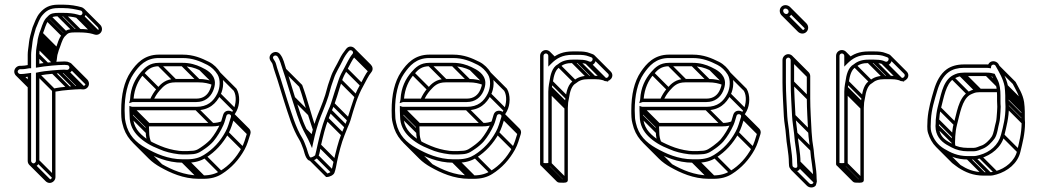

<svg xmlns="http://www.w3.org/2000/svg" viewBox="-20 -717 4556 842"><path d="M68 -377.5H75C85.5 -377.5 93 -379.2 101.5 -380.5V-11C101.5 2.6 113.4 14.5 127 14.5C140.6 14.5 152.5 2.6 152.5 -11V-385.9C171.2 -389.6 192.3 -392 212.6 -393.5L238.6 -395.5C246.6 -396.1 252.4 -396.5 260.7 -396.5L273.7 -395.5H274C287.4 -395.5 299.5 -406.3 299.5 -420.5C299.5 -427.8 296.5 -434.5 291.7 -439.4C289.6 -441.5 275.6 -446.5 275.6 -446.5L263.3 -447.5H263C253.5 -447.5 244 -447.2 234.5 -446.5L208.4 -444.5C189.6 -443 171.2 -440.8 152.5 -437.8L152.5 -477C152.5 -488.4 154.1 -499.2 155.4 -509.9L158.4 -526.9L160.4 -542.9C160.8 -546.3 161.9 -549.9 163.2 -553.8L167.1 -567.5C175.9 -588.6 180.7 -612.2 192.5 -626.9L203.3 -637.7C208.9 -643.3 218.8 -645.5 235 -645.5H259C278.6 -645.5 301 -643.3 315.8 -638.8C321.7 -637.1 332.9 -631.5 344.4 -638.6C366.2 -652.1 355.5 -680.3 338.1 -685.2C315.9 -691.5 288.7 -696.5 259 -696.5H235C195.6 -696.5 173.8 -682.5 154.4 -660C139.3 -642.5 131.4 -617.4 122.9 -597.5L118.8 -583.1C114.8 -569.1 109.8 -551.4 107.5 -533.9L105.5 -516.9C104.3 -506 101.5 -492 101.5 -477V-431.7C92.3 -430 84.7 -428.5 75 -428.5H68C54.4 -428.5 42.5 -416.6 42.5 -403C42.5 -389.4 54.4 -377.5 68 -377.5ZM57.5 -403C57.5 -407.9 63.1 -413.5 68 -413.5H75C87.5 -413.5 96.7 -415.6 107.6 -417.5H116.5V-477C116.5 -490.1 119.1 -503.4 120.4 -515.1L122.4 -532.1C124.3 -548 129.2 -565 133.2 -578.9L137.1 -592.5C146.6 -615.1 153.7 -636.3 165.6 -650C182.5 -669.4 198.7 -681.5 235 -681.5H259C287.1 -681.5 311.6 -675.8 334.2 -670.7C341.6 -668.6 345.2 -656.7 336.6 -651.4C332.3 -648.7 329 -650.5 320.2 -653.2C302.7 -658.5 280 -660.5 259 -660.5H235C218.3 -660.5 203.2 -658.9 192.7 -648.3L181.5 -637.1C166 -618.3 161.8 -592.5 152.9 -572.5L148.8 -558.2C147.7 -554.1 146.4 -549.7 145.6 -545.1L143.6 -528.9L140.6 -512.1C138.7 -501.9 137.5 -489.7 137.5 -477L137.5 -420.1C160.8 -424 185.4 -427.7 209.6 -429.5L235.5 -431.5C244.5 -432.2 254.3 -432.5 262.7 -432.5L274.7 -431.5H275C280.4 -431.5 284.5 -425.8 284.5 -420.5C284.5 -415.1 279.4 -410.8 274.3 -410.5L261.3 -411.5H261C253.5 -411.5 245.5 -411.2 237.4 -410.5L211.4 -408.5C186.6 -406.6 160.8 -403.2 137.5 -398V-11C137.5 -6.1 131.9 -0.5 127 -0.5C122.1 -0.5 116.5 -6.1 116.5 -11V-397.3C101.3 -395.8 87.4 -392.5 75 -392.5H68C63.1 -392.5 57.5 -398.1 57.5 -403ZM50.2 -385.2 103.7 -331.8 114.3 -342.4 60.8 -395.8ZM62.7 -379.7 103.7 -338.7 114.3 -349.3 73.3 -390.3ZM69.7 -379.7 103.7 -345.7 114.3 -356.3 80.3 -390.3ZM121.7 12.3 192.4 83 203 72.4 132.3 1.7ZM139.7 -5.7 210.4 65 221 54.4 150.3 -16.3ZM139.7 -386.7 210.4 -316 221 -326.6 150.3 -397.3ZM206.7 -395.7 277.4 -325 288 -335.6 217.3 -406.3ZM232.7 -397.7 303.4 -327 314 -337.6 243.3 -408.3ZM255.7 -398.7 326.4 -328 337 -338.6 266.3 -409.3ZM268.7 -397.7 339.4 -327 350 -337.6 279.3 -408.3ZM286.7 -415.2 357.4 -344.5 368 -355.1 297.3 -425.8ZM139.7 -471.7 181.8 -429.6 192.4 -440.2 150.3 -482.3ZM142.7 -505.7 213.4 -435 224 -445.6 153.3 -516.3ZM145.7 -522.7 216.4 -452 227 -462.6 156.3 -533.3ZM147.7 -538.7 218.4 -468 229 -478.6 158.3 -549.3ZM150.7 -550.7 221.4 -480 232 -490.6 161.3 -561.3ZM154.7 -564.7 225.4 -494 236 -504.6 165.3 -575.3ZM181.7 -626.7 252.4 -556 263 -566.6 192.3 -637.3ZM192.7 -637.7 263.4 -567 274 -577.6 203.3 -648.3ZM229.7 -647.7 300.4 -577 311 -587.6 240.3 -658.3ZM253.7 -647.7 324.4 -577 335 -587.6 264.3 -658.3ZM312.7 -640.7 383.4 -570 394 -580.6 323.3 -651.3ZM335.2 -639.7 405.9 -569 416.5 -579.6 345.8 -650.3ZM338.3 -668.2 409 -597.5C413.7 -592.8 413.8 -584.7 407.3 -580.7C403 -578 399.8 -579.8 390.9 -582.5C373.4 -587.8 350.7 -589.8 329.7 -589.8H305.7C289 -589.8 274 -588.1 263.4 -577.6L252.2 -566.3C236.6 -548.6 231.4 -521.5 223.6 -501.8L219.5 -487.5C218.3 -483.3 217.1 -479 216.3 -474.4L214.3 -458.2C213.3 -452.6 211.8 -446.9 211.3 -441.2L211 -438.7L225.8 -436.8C225.9 -437.6 226 -438.3 226.1 -439.2L229.1 -456.2L231.1 -472.2C231.5 -475.6 232.6 -479.2 233.9 -483.1L237.8 -496.8C246.7 -517.9 251.4 -541.5 263.2 -556.2L274 -567C279.6 -572.6 289.5 -574.8 305.7 -574.8H329.7C349.3 -574.8 371.8 -572.5 386.5 -568.1C392.4 -566.3 403.6 -560.8 415.1 -567.9C430.9 -577.6 430.2 -597.5 419.6 -608.1L348.9 -678.8ZM281.1 -428.8 351.8 -358.1C353.9 -356 355.2 -352.9 355.2 -349.8C355.2 -344.4 350.1 -340.1 345 -339.8L332 -340.8H331.7C324.2 -340.8 316.2 -340.4 308.1 -339.8L282.1 -337.8C257.3 -335.9 231.6 -332.5 208.2 -327.3V59.7C208.2 64.6 202.6 70.2 197.7 70.2C195.5 70.2 192.7 69 190.6 66.9L119.8 -3.8L109.2 6.8L180 77.5C184.5 82 190.7 85.2 197.7 85.2C211.3 85.2 223.2 73.3 223.2 59.7V-315.2C241.9 -318.9 263 -321.2 283.3 -322.8L309.3 -324.8C317.3 -325.4 323.1 -325.8 331.4 -325.8L344.4 -324.8H344.7C358.1 -324.8 370.2 -335.6 370.2 -349.8C370.2 -357 367.2 -363.8 362.4 -368.7L291.7 -439.4Z M550.5 -282.1C550.5 -281.8 550.3 -280.2 549.7 -277.8L546.4 -264.5L559.4 -268.9C560.8 -269.4 561.4 -269.5 561.4 -269.5H841C878.2 -269.5 902.1 -290.5 913.8 -316.8C918.3 -326.9 923.2 -342.7 922.5 -355.7C920.4 -393.1 885.9 -411.4 861.7 -422.8C838.4 -433.7 813.4 -441.5 780 -441.5L677 -441.5C636.9 -441.5 616.4 -421.8 598.3 -400.9C572.5 -371.1 553.3 -333.3 550.5 -282.1ZM565.8 -284.5C570.1 -329.8 585.9 -363.6 609.7 -391.1C627.1 -411.3 642.9 -426.5 677 -426.5L780 -426.5C811.1 -426.5 833.3 -419.6 855.3 -409.2C875.8 -399.6 907.5 -384.8 907.5 -355V-354.2C909.1 -345.9 903.6 -331 900.2 -323.2C890.6 -301 872.3 -284.5 841 -284.5ZM801 -54.5H781C775.2 -54.5 770.4 -54.8 766 -55.4C735.6 -59.2 708.6 -66.6 683.9 -76.9C661.5 -86.3 637.3 -97.4 620.5 -110C591.4 -131.8 563.5 -158.6 563.5 -208V-208.3C562.6 -217.1 562.5 -224.5 562.5 -233.5H841C898 -233.5 927.7 -263.4 946.8 -300.7C960.8 -328.3 964.4 -369.4 946.9 -397.9C935.1 -417.2 917 -435.4 896.4 -445.7C864 -461.9 829.2 -477.5 780 -477.5H677C611.8 -477.5 577.5 -437.9 552.8 -401.2C524.5 -359.2 511.5 -302 511.5 -233C511.5 -212.7 511.6 -192.4 516.7 -175.1C529.6 -116.7 566.2 -80.8 611.8 -55C656 -30 713.2 -3.5 781 -3.5H801C834.1 -3.5 859.8 -10.7 882.1 -24.7C924.8 -51.5 957.3 -87.8 981.5 -131.3C993.7 -153.1 999.7 -176.5 1007.2 -199.8C1010.3 -209.5 1007.3 -218.1 1001.6 -223.8C990.1 -235.3 964.9 -235.3 958.8 -214.2C954.7 -201.8 951.3 -186.6 946.2 -175C935.3 -150.6 920.3 -126.3 904.2 -106.7C898.3 -99.6 881.9 -85.2 871.7 -78.2C854 -65.9 843 -55.5 819 -55.5H818.5C813.4 -54.8 807.6 -54.5 801 -54.5ZM547.5 -233C547.5 -224.8 548.5 -216.3 548.5 -207.4C548.5 -168.8 565.2 -140.5 585.8 -119.9C610.9 -94.8 642 -77 678.3 -63C704.6 -51 732.9 -44.5 764 -40.6C769 -39.9 774.8 -39.5 781 -39.5H801C807.6 -39.5 814.8 -40.4 819.4 -40.5C850.1 -41.4 863.5 -55.1 880 -65.7C889.7 -72.1 908.1 -87.6 915.8 -97.2C932.9 -117.8 948.5 -143.4 959.9 -169C965.9 -182.5 969.3 -198.3 973.1 -209.6C976.5 -220.9 996.6 -217.3 992.8 -204.2C985 -180.8 979.6 -157.8 968.5 -138.7C945.1 -95.8 914.7 -62.9 873.9 -37.3C855.9 -26 833 -18.5 801 -18.5H781C717.1 -18.5 662.5 -43.5 619.2 -68C576.8 -92 543 -124 531.3 -178.6C529.7 -187 527.5 -195.4 527.5 -206V-206.3L527.5 -206.5C526.8 -215.7 526.5 -224.5 526.5 -233C526.5 -299.4 539.1 -354.6 565.2 -392.8C590.5 -429.9 619.7 -462.5 677 -462.5H780C825.9 -462.5 857.7 -448.3 889.6 -432.3C907.4 -423.4 923.9 -406.9 934.1 -390.1C947.5 -368.2 945.3 -331.9 933.2 -307.2C916 -272.1 889.9 -248.5 841 -248.5H561C559.8 -248.5 558.7 -248.7 557.4 -249.1L547.5 -252.5ZM835.7 -235.7 906.4 -165 917 -175.6 846.3 -246.3ZM934.7 -298.7 1005.4 -228 1016 -238.6 945.3 -309.3ZM610.2 -56.2 680.9 14.5 691.5 3.9 620.8 -66.8ZM775.7 -5.7 846.4 65 857 54.4 786.3 -16.3ZM795.7 -5.7 866.4 65 877 54.4 806.3 -16.3ZM872.7 -25.7 943.4 45 954 34.4 883.3 -36.3ZM969.7 -129.7 1040.4 -59 1051 -69.6 980.3 -140.3ZM994.7 -196.7 1065.4 -126 1076 -136.6 1005.3 -207.3ZM550.7 -202.7 621.4 -132 632 -142.6 561.3 -213.3ZM552.7 -276.7 557.7 -271.7 568.3 -282.3 563.3 -287.3ZM598.7 -390.7 669.4 -320 680 -330.6 609.3 -401.3ZM671.7 -428.7 742.4 -358 753 -368.6 682.3 -439.3ZM774.7 -428.7 845.4 -358 856 -368.6 785.3 -439.3ZM853.2 -410.7 909.5 -354.4 920.1 -365 863.8 -421.3ZM918.2 -358.2C898.8 -365.8 877.4 -370.8 850.7 -370.8L747.7 -370.8C707.6 -370.8 687.3 -351 669 -330.2C655.9 -315.3 645.8 -298.9 637.6 -280L651.4 -274C658.8 -291.2 668.5 -306.9 680.4 -320.4C698 -340.4 713.6 -355.8 747.7 -355.8L850.7 -355.8C875.6 -355.8 894.8 -351.3 912.7 -344.3ZM549.7 -227.7 618.2 -159.2C618.3 -150.2 619.2 -144.7 619.2 -136.7C619.2 -119 623.1 -101.8 629.2 -87.9L642.9 -94C637.5 -106.2 634.2 -120.3 634.2 -137.3V-137.6L634.2 -137.9C633.5 -146.3 633.2 -154.5 633.2 -162.3V-165.4L560.3 -238.3ZM991 -213.2 1061.7 -142.5C1063.6 -140.6 1065 -137.8 1063.5 -133.5C1055.9 -110 1050.3 -87.1 1039.2 -68C1016.3 -26 985.4 9 944.6 33.4C926.4 44.3 903.7 52.2 871.7 52.2H851.7C787.9 52.2 733.3 27.2 689.9 2.7C672.4 -7.2 656.4 -18.5 643 -32L572.2 -102.7L561.6 -92.1L632.3 -21.4C647 -6.7 664.2 5.4 682.5 15.8C726.7 40.7 783.9 67.2 851.7 67.2H871.7C904.8 67.2 930.5 60 952.8 46C995.5 19.2 1028 -17.1 1052.2 -60.6C1064.4 -82.4 1070.4 -105.8 1077.9 -129.1C1081 -138.8 1078 -147.4 1072.3 -153.1L1001.6 -223.8ZM935.2 -388.7 1005.3 -318.6C1018.4 -295.5 1014.9 -261.1 1004 -236.5C1000.7 -229.2 997.4 -225 993.5 -219.5L1005.7 -210.9C1010 -216.9 1013.8 -223.2 1017.3 -229.7C1031.7 -257 1033.8 -300.8 1017.1 -328L945.8 -399.3ZM952.7 -185.3C941.3 -180.6 927.9 -177.8 911.7 -177.8H634.8L566.3 -246.3L555.7 -235.7L628.6 -162.8H911.7C929.7 -162.8 945.1 -165.9 958.5 -171.5Z M1179.3 -458.1C1171 -470.6 1188.7 -479 1197 -469.4C1209.1 -452.2 1211.6 -434.9 1220.9 -408.5C1233.8 -372.1 1247.3 -322.8 1259.9 -284.6C1276.2 -234.8 1289.5 -186.8 1311.4 -143.5C1322 -122.5 1330 -110.4 1339.1 -89L1348.4 -67.4L1353.3 -90.4C1362.4 -132.7 1372.8 -172 1387 -207.2C1403 -246.9 1418.9 -284 1429.3 -327.3C1432.6 -341.1 1440.1 -360 1444.2 -372.8C1452.4 -398.8 1469.5 -423.8 1481.8 -449.8C1490.3 -467.8 1498 -479.5 1509.7 -493.1C1518.6 -503.4 1533.8 -490.2 1526.2 -480.8C1510.5 -462.4 1501.4 -439 1489.5 -418.2C1480.6 -402.7 1471.2 -385.4 1464.8 -366.2C1453.7 -332.7 1442.1 -299.1 1431.8 -264.2C1428.7 -254.8 1424.9 -244.5 1420.1 -235L1406 -199.8C1392.2 -165.3 1381.7 -120.3 1372.7 -81.9C1368.6 -64 1366.1 -50.1 1362.1 -36.1C1358.5 -32.1 1347.4 -26.5 1342.5 -26.5C1334.7 -26.5 1327.7 -60 1324.4 -67.9C1318.8 -81.3 1314.4 -97.5 1305.4 -112C1276.6 -158 1259 -219.7 1240.1 -277.4C1228.2 -313.8 1213.8 -364.6 1201.1 -401.4C1196.9 -413.6 1193.4 -424.8 1191.2 -434.1C1188.5 -445.5 1183 -452.1 1179.3 -458.1ZM1433.9 -229C1452.8 -269.5 1465.1 -320.1 1479.2 -361.8C1485 -378.9 1493.2 -394.6 1502.5 -410.8C1515.2 -433 1523.9 -455 1537.8 -471.2C1557.8 -496.2 1519.4 -530 1497.9 -502.4C1486.8 -488.2 1477.1 -475 1468.2 -456.2C1456.4 -431.2 1439.3 -406.8 1429.8 -377.2C1426.1 -365.5 1418.5 -346.5 1414.7 -330.7C1404.8 -289.7 1388.9 -252.2 1373 -212.8C1361.1 -182.9 1351.6 -150.8 1343.6 -115.8C1338.8 -125.8 1331.9 -136 1324.6 -150.5C1304 -192.1 1289.8 -241.7 1274.1 -289.4C1261.8 -326.7 1248.8 -376.1 1235.1 -413.5C1226.6 -438.8 1223.7 -459.4 1208.9 -478.6C1189.1 -504.3 1148.5 -477.3 1166.7 -449.9C1172.1 -441.3 1174.7 -440.2 1176.6 -430.5C1178.7 -420.6 1182.7 -409.8 1186.9 -396.6C1199.6 -360.5 1213.8 -309.6 1225.9 -272.6C1244.6 -215.7 1262.4 -152.5 1292.6 -104C1300.1 -92 1304.5 -76.7 1310.6 -62.1C1314.1 -53.6 1320.1 -11.5 1342.5 -11.5C1354.8 -11.5 1371 -20.2 1375.7 -29.7C1382.9 -44.4 1383.8 -63.2 1387.3 -78.2C1396.4 -117 1406.5 -160.7 1420 -194.2ZM1363.7 -27.7 1434.4 43 1445 32.4 1374.3 -38.3ZM1374.7 -74.7 1445.4 -4 1456 -14.6 1385.3 -85.3ZM1407.7 -191.7 1478.4 -121 1489 -131.6 1418.3 -202.3ZM1421.7 -226.7 1492.4 -156 1503 -166.6 1432.3 -237.3ZM1433.7 -256.7 1504.4 -186 1515 -196.6 1444.3 -267.3ZM1466.7 -358.7 1537.4 -288 1548 -298.6 1477.3 -369.3ZM1490.7 -409.2 1561.4 -338.5 1572 -349.1 1501.3 -419.8ZM1526.7 -470.7 1597.4 -400 1608 -410.6 1537.3 -481.3ZM1312.7 -141.7 1345.6 -108.8 1356.2 -119.4 1323.3 -152.3ZM1261.7 -281.7 1332.4 -211 1343 -221.6 1272.3 -292.3ZM1222.7 -405.7 1292.2 -336.2C1305.4 -300 1317.8 -251.4 1330.6 -213.9C1338.7 -190 1344.4 -168.8 1352.4 -146.4L1366.5 -151.4C1344.6 -213.3 1328.6 -281.7 1305.2 -344.4L1233.3 -416.3ZM1524.7 -493.8 1595.4 -423.1C1599.4 -419.1 1600.5 -414.2 1596.9 -410.1C1581.3 -391.6 1572.1 -368.3 1560.2 -347.5C1551.4 -332 1541.9 -314.7 1535.5 -295.5C1524.4 -262 1512.8 -228.3 1502.6 -193.5C1495.4 -172.2 1485.2 -150.2 1476.8 -129.1C1463 -94.6 1452.4 -49.6 1443.4 -11.2C1439.3 6.7 1436.8 20.6 1432.8 34.6C1429.9 37.9 1420.8 42.8 1416 43.9L1347.8 -24.3L1337.2 -13.7L1410.1 59.2H1413.2C1425.9 59.2 1443 50.6 1446.7 40.5C1452.6 24.6 1454.8 8 1458 -7.5C1466 -46.2 1477.4 -90.4 1490.7 -123.5L1504.6 -158.3C1509.4 -168.6 1513.3 -178.5 1516.9 -189C1533.1 -244.2 1547.5 -295 1573.2 -340.1C1585.9 -362.3 1594.8 -384.1 1608.5 -400.5C1618.2 -412.1 1613.8 -426 1606 -433.8L1535.3 -504.5Z M1736.5 -282.1C1736.5 -281.8 1736.3 -280.2 1735.7 -277.8L1732.4 -264.5L1745.4 -268.9C1746.8 -269.4 1747.4 -269.5 1747.4 -269.5H2027C2064.2 -269.5 2088.1 -290.5 2099.8 -316.8C2104.3 -326.9 2109.2 -342.7 2108.5 -355.7C2106.4 -393.1 2071.9 -411.4 2047.7 -422.8C2024.4 -433.7 1999.4 -441.5 1966 -441.5L1863 -441.5C1822.9 -441.5 1802.4 -421.8 1784.3 -400.9C1758.5 -371.1 1739.3 -333.3 1736.5 -282.1ZM1751.8 -284.5C1756.1 -329.8 1771.9 -363.6 1795.7 -391.1C1813.1 -411.3 1828.9 -426.5 1863 -426.5L1966 -426.5C1997.1 -426.5 2019.3 -419.6 2041.3 -409.2C2061.8 -399.6 2093.5 -384.8 2093.5 -355V-354.2C2095.1 -345.9 2089.6 -331 2086.2 -323.2C2076.6 -301 2058.3 -284.5 2027 -284.5ZM1987 -54.5H1967C1961.2 -54.5 1956.4 -54.8 1952 -55.4C1921.6 -59.2 1894.6 -66.6 1869.9 -76.9C1847.5 -86.3 1823.3 -97.4 1806.5 -110C1777.4 -131.8 1749.5 -158.6 1749.5 -208V-208.3C1748.6 -217.1 1748.5 -224.5 1748.5 -233.5H2027C2084 -233.5 2113.7 -263.4 2132.8 -300.7C2146.8 -328.3 2150.4 -369.4 2132.9 -397.9C2121.1 -417.2 2103 -435.4 2082.4 -445.7C2050 -461.9 2015.2 -477.5 1966 -477.5H1863C1797.8 -477.5 1763.5 -437.9 1738.8 -401.2C1710.5 -359.2 1697.5 -302 1697.5 -233C1697.5 -212.7 1697.6 -192.4 1702.7 -175.1C1715.6 -116.7 1752.2 -80.8 1797.8 -55C1842 -30 1899.2 -3.5 1967 -3.5H1987C2020.1 -3.5 2045.8 -10.7 2068.1 -24.7C2110.8 -51.5 2143.3 -87.8 2167.5 -131.3C2179.7 -153.1 2185.7 -176.5 2193.2 -199.8C2196.3 -209.5 2193.3 -218.1 2187.6 -223.8C2176.1 -235.3 2150.9 -235.3 2144.8 -214.2C2140.7 -201.8 2137.3 -186.6 2132.2 -175C2121.3 -150.6 2106.3 -126.3 2090.2 -106.7C2084.3 -99.6 2067.9 -85.2 2057.7 -78.2C2040 -65.9 2029 -55.5 2005 -55.5H2004.5C1999.4 -54.8 1993.6 -54.5 1987 -54.5ZM1733.5 -233C1733.5 -224.8 1734.5 -216.3 1734.5 -207.4C1734.5 -168.8 1751.2 -140.5 1771.8 -119.9C1796.9 -94.8 1828 -77 1864.3 -63C1890.6 -51 1918.9 -44.5 1950 -40.6C1955 -39.9 1960.8 -39.5 1967 -39.5H1987C1993.6 -39.5 2000.8 -40.4 2005.4 -40.5C2036.1 -41.4 2049.5 -55.1 2066 -65.7C2075.7 -72.1 2094.1 -87.6 2101.8 -97.2C2118.9 -117.8 2134.5 -143.4 2145.9 -169C2151.9 -182.5 2155.3 -198.3 2159.1 -209.6C2162.5 -220.9 2182.6 -217.3 2178.8 -204.2C2171 -180.8 2165.6 -157.8 2154.5 -138.7C2131.1 -95.8 2100.7 -62.9 2059.9 -37.3C2041.9 -26 2019 -18.5 1987 -18.5H1967C1903.1 -18.5 1848.5 -43.5 1805.2 -68C1762.8 -92 1729 -124 1717.3 -178.6C1715.7 -187 1713.5 -195.4 1713.5 -206V-206.3L1713.5 -206.5C1712.8 -215.7 1712.5 -224.5 1712.5 -233C1712.5 -299.4 1725.1 -354.6 1751.2 -392.8C1776.5 -429.9 1805.7 -462.5 1863 -462.5H1966C2011.9 -462.5 2043.7 -448.3 2075.6 -432.3C2093.4 -423.4 2109.9 -406.9 2120.1 -390.1C2133.5 -368.2 2131.3 -331.9 2119.2 -307.2C2102 -272.1 2075.9 -248.5 2027 -248.5H1747C1745.8 -248.5 1744.7 -248.7 1743.4 -249.1L1733.5 -252.5ZM2021.7 -235.7 2092.4 -165 2103 -175.6 2032.3 -246.3ZM2120.7 -298.7 2191.4 -228 2202 -238.6 2131.3 -309.3ZM1796.2 -56.2 1866.9 14.5 1877.5 3.9 1806.8 -66.8ZM1961.7 -5.7 2032.4 65 2043 54.4 1972.3 -16.3ZM1981.7 -5.7 2052.4 65 2063 54.4 1992.3 -16.3ZM2058.7 -25.7 2129.4 45 2140 34.4 2069.3 -36.3ZM2155.7 -129.7 2226.4 -59 2237 -69.6 2166.3 -140.3ZM2180.7 -196.7 2251.4 -126 2262 -136.6 2191.3 -207.3ZM1736.7 -202.7 1807.4 -132 1818 -142.6 1747.3 -213.3ZM1738.7 -276.7 1743.7 -271.7 1754.3 -282.3 1749.3 -287.3ZM1784.7 -390.7 1855.4 -320 1866 -330.6 1795.3 -401.3ZM1857.7 -428.7 1928.4 -358 1939 -368.6 1868.3 -439.3ZM1960.7 -428.7 2031.4 -358 2042 -368.6 1971.3 -439.3ZM2039.2 -410.7 2095.5 -354.4 2106.1 -365 2049.8 -421.3ZM2104.2 -358.2C2084.8 -365.8 2063.4 -370.8 2036.7 -370.8L1933.7 -370.8C1893.6 -370.8 1873.3 -351 1855 -330.2C1841.9 -315.3 1831.8 -298.9 1823.6 -280L1837.4 -274C1844.8 -291.2 1854.5 -306.9 1866.4 -320.4C1884 -340.4 1899.6 -355.8 1933.7 -355.8L2036.7 -355.8C2061.6 -355.8 2080.8 -351.3 2098.7 -344.3ZM1735.7 -227.7 1804.2 -159.2C1804.3 -150.2 1805.2 -144.7 1805.2 -136.7C1805.2 -119 1809.1 -101.8 1815.2 -87.9L1828.9 -94C1823.5 -106.2 1820.2 -120.3 1820.2 -137.3V-137.6L1820.2 -137.9C1819.5 -146.3 1819.2 -154.5 1819.2 -162.3V-165.4L1746.3 -238.3ZM2177 -213.2 2247.7 -142.5C2249.6 -140.6 2251 -137.8 2249.5 -133.5C2241.9 -110 2236.3 -87.1 2225.2 -68C2202.3 -26 2171.4 9 2130.6 33.4C2112.4 44.3 2089.7 52.2 2057.7 52.2H2037.7C1973.9 52.2 1919.3 27.2 1875.9 2.7C1858.4 -7.2 1842.4 -18.5 1829 -32L1758.2 -102.7L1747.6 -92.1L1818.3 -21.4C1833 -6.7 1850.2 5.4 1868.5 15.8C1912.7 40.7 1969.9 67.2 2037.7 67.2H2057.7C2090.8 67.2 2116.5 60 2138.8 46C2181.5 19.2 2214 -17.1 2238.2 -60.6C2250.4 -82.4 2256.4 -105.8 2263.9 -129.1C2267 -138.8 2264 -147.4 2258.3 -153.1L2187.6 -223.8ZM2121.2 -388.7 2191.3 -318.6C2204.4 -295.5 2200.9 -261.1 2190 -236.5C2186.7 -229.2 2183.4 -225 2179.5 -219.5L2191.7 -210.9C2196 -216.9 2199.8 -223.2 2203.3 -229.7C2217.7 -257 2219.8 -300.8 2203.1 -328L2131.8 -399.3ZM2138.7 -185.3C2127.3 -180.6 2113.9 -177.8 2097.7 -177.8H1820.8L1752.3 -246.3L1741.7 -235.7L1814.6 -162.8H2097.7C2115.7 -162.8 2131.1 -165.9 2144.5 -171.5Z M2374 -497.5C2360.1 -497.5 2348.5 -486.3 2348.5 -472V2C2348.5 13.8 2363 13.5 2374 13.5C2382 13.5 2399.5 15.4 2399.5 2L2399.5 -315C2399.5 -321.7 2399.8 -327 2400.5 -331.5V-332C2400.5 -340.2 2403.1 -347.8 2404.4 -356.9C2408.7 -386.8 2416.6 -413.6 2435.2 -422.7C2449 -434.7 2464.1 -440.5 2491 -440.5H2515C2527.9 -440.5 2539.7 -439.6 2549.6 -436.9L2559.1 -433.1C2591.4 -419.3 2607.1 -471.6 2577.3 -480.1L2566.7 -484C2551 -490.5 2534.1 -491.5 2515 -491.5H2491C2449.9 -491.5 2423.1 -479.6 2399.5 -460.1V-472C2399.5 -486.1 2388 -497.5 2374 -497.5ZM2384.5 -472V-424.9L2397.3 -437.7C2420.3 -460.7 2445.5 -476.5 2491 -476.5H2515C2533.8 -476.5 2548.5 -475.1 2561.3 -470L2572.7 -465.9C2585.6 -461.8 2576.4 -442 2564.9 -446.9L2554.4 -451.1C2543.1 -454.5 2528.9 -455.5 2515 -455.5H2491C2462.4 -455.5 2442.3 -448.2 2426.8 -435.3C2400.6 -421.5 2393.6 -387.5 2389.6 -359C2388.6 -352.2 2386.1 -342.5 2385.5 -332.5C2385.1 -326.7 2384.5 -321.8 2384.5 -315L2384.5 -2.1C2382 -1.7 2378.6 -1.5 2374 -1.5C2369.4 -1.5 2365.6 -1.8 2363.5 -2.1V-472C2363.5 -477.9 2368.3 -482.5 2374 -482.5C2379.7 -482.5 2384.5 -477.8 2384.5 -472ZM2368.7 11.3 2439.4 82 2450 71.4 2379.3 0.7ZM2386.7 7.3 2457.4 78 2468 67.4 2397.3 -3.3ZM2386.7 -309.7 2457.4 -239 2468 -249.6 2397.3 -320.3ZM2387.7 -326.7 2458.4 -256 2469 -266.6 2398.3 -337.3ZM2391.7 -352.7 2462.4 -282 2473 -292.6 2402.3 -363.3ZM2425.7 -423.7 2496.4 -353 2507 -363.6 2436.3 -434.3ZM2485.7 -442.7 2556.4 -372 2567 -382.6 2496.3 -453.3ZM2509.7 -442.7 2580.4 -372 2591 -382.6 2520.3 -453.3ZM2386.7 -466.7 2402 -451.4 2412.6 -462 2397.3 -477.3ZM2381.4 -479.4 2406.2 -454.6 2416.8 -465.2 2392 -490ZM2576.4 -463.9 2647.1 -393.2C2654.2 -386.1 2645.3 -373.3 2636.9 -375.7L2567.3 -445.3L2556.7 -434.7L2628.4 -363C2652.3 -352.6 2678.9 -382.6 2657.7 -403.8L2587 -474.5ZM2471.2 -260.8V-261.3C2471.2 -269.5 2473.8 -277 2475.1 -286.2C2479.4 -316.4 2487.4 -342.4 2505.9 -352C2519.9 -363.9 2534.6 -369.8 2561.7 -369.8H2585.7C2598.7 -369.8 2611.6 -368.7 2620.7 -366.1L2648.5 -358.1L2557.3 -449.3L2546.7 -438.7L2601.1 -384.3C2594.2 -384.7 2591.1 -384.8 2585.7 -384.8H2561.7C2533.1 -384.8 2513 -377.5 2497.5 -364.6C2471.4 -350.8 2464.3 -316.8 2460.3 -288.3C2459.3 -281.5 2456.8 -271.8 2456.2 -261.8C2455.8 -256 2455.2 -251 2455.2 -244.3L2455.2 68.6C2452.8 69 2449.3 69.2 2444.7 69.2C2438 69.2 2433.3 68.5 2432.1 68.2L2361.9 -2L2351.3 8.6L2422 79.3C2427.4 84.7 2435.1 84.2 2444.7 84.2C2452.8 84.2 2470.2 86.1 2470.2 72.7L2470.2 -244.3C2470.2 -251 2470.5 -256.3 2471.2 -260.8Z M2787.5 -282.1C2787.5 -281.8 2787.3 -280.2 2786.7 -277.8L2783.4 -264.5L2796.4 -268.9C2797.8 -269.4 2798.4 -269.5 2798.4 -269.5H3078C3115.2 -269.5 3139.1 -290.5 3150.8 -316.8C3155.3 -326.9 3160.2 -342.7 3159.5 -355.7C3157.4 -393.1 3122.9 -411.4 3098.7 -422.8C3075.4 -433.7 3050.4 -441.5 3017 -441.5L2914 -441.5C2873.9 -441.5 2853.4 -421.8 2835.3 -400.9C2809.5 -371.1 2790.3 -333.3 2787.5 -282.1ZM2802.8 -284.5C2807.1 -329.8 2822.9 -363.6 2846.7 -391.1C2864.1 -411.3 2879.9 -426.5 2914 -426.5L3017 -426.5C3048.1 -426.5 3070.3 -419.6 3092.3 -409.2C3112.8 -399.6 3144.5 -384.8 3144.5 -355V-354.2C3146.1 -345.9 3140.6 -331 3137.2 -323.2C3127.6 -301 3109.3 -284.5 3078 -284.5ZM3038 -54.5H3018C3012.2 -54.5 3007.4 -54.8 3003 -55.4C2972.6 -59.2 2945.6 -66.6 2920.9 -76.9C2898.5 -86.3 2874.3 -97.4 2857.5 -110C2828.4 -131.8 2800.5 -158.6 2800.5 -208V-208.3C2799.6 -217.1 2799.5 -224.5 2799.5 -233.5H3078C3135 -233.5 3164.7 -263.4 3183.8 -300.7C3197.8 -328.3 3201.4 -369.4 3183.9 -397.9C3172.1 -417.2 3154 -435.4 3133.4 -445.7C3101 -461.9 3066.2 -477.5 3017 -477.5H2914C2848.8 -477.5 2814.5 -437.9 2789.8 -401.2C2761.5 -359.2 2748.5 -302 2748.5 -233C2748.5 -212.7 2748.6 -192.4 2753.7 -175.1C2766.6 -116.7 2803.2 -80.8 2848.8 -55C2893 -30 2950.2 -3.5 3018 -3.5H3038C3071.1 -3.5 3096.8 -10.7 3119.1 -24.7C3161.8 -51.5 3194.3 -87.8 3218.5 -131.3C3230.7 -153.1 3236.7 -176.5 3244.2 -199.8C3247.3 -209.5 3244.3 -218.1 3238.6 -223.8C3227.1 -235.3 3201.9 -235.3 3195.8 -214.2C3191.7 -201.8 3188.3 -186.6 3183.2 -175C3172.3 -150.6 3157.3 -126.3 3141.2 -106.7C3135.3 -99.6 3118.9 -85.2 3108.7 -78.2C3091 -65.9 3080 -55.5 3056 -55.5H3055.5C3050.4 -54.8 3044.6 -54.5 3038 -54.5ZM2784.5 -233C2784.5 -224.8 2785.5 -216.3 2785.5 -207.4C2785.5 -168.8 2802.2 -140.5 2822.8 -119.9C2847.9 -94.8 2879 -77 2915.3 -63C2941.6 -51 2969.9 -44.5 3001 -40.6C3006 -39.9 3011.8 -39.5 3018 -39.5H3038C3044.6 -39.5 3051.8 -40.4 3056.4 -40.5C3087.1 -41.4 3100.5 -55.1 3117 -65.7C3126.7 -72.1 3145.1 -87.6 3152.8 -97.2C3169.9 -117.8 3185.5 -143.4 3196.9 -169C3202.9 -182.5 3206.3 -198.3 3210.1 -209.6C3213.5 -220.9 3233.6 -217.3 3229.8 -204.2C3222 -180.8 3216.6 -157.8 3205.5 -138.7C3182.1 -95.8 3151.7 -62.9 3110.9 -37.3C3092.9 -26 3070 -18.5 3038 -18.5H3018C2954.1 -18.5 2899.5 -43.5 2856.2 -68C2813.8 -92 2780 -124 2768.3 -178.6C2766.7 -187 2764.5 -195.4 2764.5 -206V-206.3L2764.5 -206.5C2763.8 -215.7 2763.5 -224.5 2763.5 -233C2763.5 -299.4 2776.1 -354.6 2802.2 -392.8C2827.5 -429.9 2856.7 -462.5 2914 -462.5H3017C3062.9 -462.5 3094.7 -448.3 3126.6 -432.3C3144.4 -423.4 3160.9 -406.9 3171.1 -390.1C3184.5 -368.2 3182.3 -331.9 3170.2 -307.2C3153 -272.1 3126.9 -248.5 3078 -248.5H2798C2796.8 -248.5 2795.7 -248.7 2794.4 -249.1L2784.5 -252.5ZM3072.7 -235.7 3143.4 -165 3154 -175.6 3083.3 -246.3ZM3171.7 -298.7 3242.4 -228 3253 -238.6 3182.3 -309.3ZM2847.2 -56.2 2917.9 14.5 2928.5 3.9 2857.8 -66.8ZM3012.7 -5.7 3083.4 65 3094 54.4 3023.3 -16.3ZM3032.7 -5.7 3103.4 65 3114 54.4 3043.3 -16.3ZM3109.7 -25.7 3180.4 45 3191 34.4 3120.3 -36.3ZM3206.7 -129.7 3277.4 -59 3288 -69.6 3217.3 -140.3ZM3231.7 -196.7 3302.4 -126 3313 -136.6 3242.3 -207.3ZM2787.7 -202.7 2858.4 -132 2869 -142.6 2798.3 -213.3ZM2789.7 -276.7 2794.7 -271.7 2805.3 -282.3 2800.3 -287.3ZM2835.7 -390.7 2906.4 -320 2917 -330.6 2846.3 -401.3ZM2908.7 -428.7 2979.4 -358 2990 -368.6 2919.3 -439.3ZM3011.7 -428.7 3082.4 -358 3093 -368.6 3022.3 -439.3ZM3090.2 -410.7 3146.5 -354.4 3157.1 -365 3100.8 -421.3ZM3155.2 -358.2C3135.8 -365.8 3114.4 -370.8 3087.7 -370.8L2984.7 -370.8C2944.6 -370.8 2924.3 -351 2906 -330.2C2892.9 -315.3 2882.8 -298.9 2874.6 -280L2888.4 -274C2895.8 -291.2 2905.5 -306.9 2917.4 -320.4C2935 -340.4 2950.6 -355.8 2984.7 -355.8L3087.7 -355.8C3112.6 -355.8 3131.8 -351.3 3149.7 -344.3ZM2786.7 -227.7 2855.2 -159.2C2855.3 -150.2 2856.2 -144.7 2856.2 -136.7C2856.2 -119 2860.1 -101.8 2866.2 -87.9L2879.9 -94C2874.5 -106.2 2871.2 -120.3 2871.2 -137.3V-137.6L2871.2 -137.9C2870.5 -146.3 2870.2 -154.5 2870.2 -162.3V-165.4L2797.3 -238.3ZM3228 -213.2 3298.7 -142.5C3300.6 -140.6 3302 -137.8 3300.5 -133.5C3292.9 -110 3287.3 -87.1 3276.2 -68C3253.3 -26 3222.4 9 3181.6 33.4C3163.4 44.3 3140.7 52.2 3108.7 52.2H3088.7C3024.9 52.2 2970.3 27.2 2926.9 2.7C2909.4 -7.2 2893.4 -18.5 2880 -32L2809.2 -102.7L2798.6 -92.1L2869.3 -21.4C2884 -6.7 2901.2 5.4 2919.5 15.8C2963.7 40.7 3020.9 67.2 3088.7 67.2H3108.7C3141.8 67.2 3167.5 60 3189.8 46C3232.5 19.2 3265 -17.1 3289.2 -60.6C3301.4 -82.4 3307.4 -105.8 3314.9 -129.1C3318 -138.8 3315 -147.4 3309.3 -153.1L3238.6 -223.8ZM3172.2 -388.7 3242.3 -318.6C3255.4 -295.5 3251.9 -261.1 3241 -236.5C3237.7 -229.2 3234.4 -225 3230.5 -219.5L3242.7 -210.9C3247 -216.9 3250.8 -223.2 3254.3 -229.7C3268.7 -257 3270.8 -300.8 3254.1 -328L3182.8 -399.3ZM3189.7 -185.3C3178.3 -180.6 3164.9 -177.8 3148.7 -177.8H2871.8L2803.3 -246.3L2792.7 -235.7L2865.6 -162.8H3148.7C3166.7 -162.8 3182.1 -165.9 3195.5 -171.5Z M3447.5 -454V-356C3447.5 -309.4 3451.3 -254.4 3453.5 -208.6C3454.9 -182.2 3460 -154.2 3462.5 -130.2C3465.2 -85.2 3475.5 -48.5 3475.5 -5V-4.7C3475.9 0.2 3476.2 5.2 3476.6 10.1C3478.7 24.4 3457.4 19.8 3455.5 10.2L3454.5 -3.5C3454.5 -47.8 3443.8 -87.9 3441.5 -128.4C3440 -155.3 3433.7 -182.5 3432.5 -207.3C3430.3 -254.3 3426.5 -309.9 3426.5 -356V-454C3426.5 -458.9 3432.1 -464.5 3437 -464.5C3441.9 -464.5 3447.5 -458.9 3447.5 -454ZM3468.5 -209.4C3466.3 -255.2 3462.5 -310.2 3462.5 -356V-454C3462.5 -467.6 3450.6 -479.5 3437 -479.5C3423.4 -479.5 3411.5 -467.6 3411.5 -454V-356C3411.5 -309.1 3415.3 -253.4 3417.5 -206.6C3418.8 -179.9 3425.1 -152.7 3426.5 -127.6C3428.9 -84.6 3439.5 -46.1 3439.5 -3V-2.7L3440.5 11.8C3443.7 29.7 3469.1 44.1 3485.7 27.1C3488 24.6 3491.5 8.5 3491.5 8.5L3490.5 -5.2C3490.3 -50.7 3480 -88.4 3477.5 -131.4C3475.2 -156.4 3469.8 -184.2 3468.5 -209.4ZM3438.5 -666.5C3438.5 -660.1 3434 -655.5 3428 -655.5C3421 -655.5 3414.5 -662.6 3414.5 -669.5C3414.5 -675.4 3418.6 -679.5 3424.5 -679.5C3431.3 -679.5 3438.5 -673.5 3438.5 -666.5ZM3428 -640.5C3442.7 -640.5 3453.5 -652.5 3453.5 -666.5C3453.5 -682.1 3439.7 -694.5 3424.5 -694.5C3410.5 -694.5 3399.5 -683.5 3399.5 -669.5C3399.5 -654.1 3412.4 -640.5 3428 -640.5ZM3422.7 -642.7 3493.4 -572 3504 -582.6 3433.3 -653.3ZM3440.7 -661.2 3511.4 -590.5 3522 -601.1 3451.3 -671.8ZM3478.7 14.3 3549.4 85 3560 74.4 3489.3 3.7ZM3477.7 0.3 3548.4 71 3559 60.4 3488.3 -10.3ZM3464.7 -125.7 3535.4 -55 3546 -65.6 3475.3 -136.3ZM3455.7 -203.7 3526.4 -133 3537 -143.6 3466.3 -214.3ZM3449.7 -350.7 3520.4 -280 3531 -290.6 3460.3 -361.3ZM3449.7 -448.7 3520.4 -378 3531 -388.6 3460.3 -459.3ZM3444.2 -461.2 3514.9 -390.4C3517 -388.3 3518.2 -385.5 3518.2 -383.3V-285.3C3518.2 -238.7 3522 -183.7 3524.2 -137.9C3525.6 -111.5 3530.7 -83.5 3533.2 -59.5C3536 -14.4 3546.2 22.2 3546.2 65.7V66L3547.2 80.5C3548.4 89.9 3536.1 93.7 3529 86.6L3458.3 15.9L3447.7 26.5L3518.4 97.2C3528.6 107.5 3546.5 107.9 3556.4 97.8C3558.8 95.3 3562.2 79.2 3562.2 79.2L3561.2 65.5C3561 20 3550.7 -17.7 3548.2 -60.7V-60.9C3543.8 -85.1 3540.5 -114 3539.2 -138.7C3537 -184.5 3533.2 -239.5 3533.2 -285.3V-383.3C3533.2 -390.3 3530 -396.5 3525.5 -401L3454.8 -471.8ZM3434.7 -675.1 3505.4 -604.4C3507.9 -601.9 3509.2 -598.9 3509.2 -595.8C3509.2 -589.4 3504.7 -584.8 3498.7 -584.8C3495.5 -584.8 3492.2 -586.2 3489.6 -588.8L3418.9 -659.5L3408.3 -649L3479 -578.2C3484 -573.2 3490.9 -569.8 3498.7 -569.8C3513.4 -569.8 3524.2 -581.8 3524.2 -595.8C3524.2 -603.4 3520.8 -610.1 3516 -615L3445.3 -685.7Z M3672 -497.5C3658.1 -497.5 3646.5 -486.3 3646.5 -472V2C3646.5 13.8 3661 13.5 3672 13.5C3680 13.5 3697.5 15.4 3697.5 2L3697.5 -315C3697.5 -321.7 3697.8 -327 3698.5 -331.5V-332C3698.5 -340.2 3701.1 -347.8 3702.4 -356.9C3706.7 -386.8 3714.6 -413.6 3733.2 -422.7C3747 -434.7 3762.1 -440.5 3789 -440.5H3813C3825.9 -440.5 3837.7 -439.6 3847.6 -436.9L3857.1 -433.1C3889.4 -419.3 3905.1 -471.6 3875.3 -480.1L3864.7 -484C3849 -490.5 3832.1 -491.5 3813 -491.5H3789C3747.9 -491.5 3721.1 -479.6 3697.5 -460.1V-472C3697.5 -486.1 3686 -497.5 3672 -497.5ZM3682.5 -472V-424.9L3695.3 -437.7C3718.3 -460.7 3743.5 -476.5 3789 -476.5H3813C3831.8 -476.5 3846.5 -475.1 3859.3 -470L3870.7 -465.9C3883.6 -461.8 3874.4 -442 3862.9 -446.9L3852.4 -451.1C3841.1 -454.5 3826.9 -455.5 3813 -455.5H3789C3760.4 -455.5 3740.3 -448.2 3724.8 -435.3C3698.6 -421.5 3691.6 -387.5 3687.6 -359C3686.6 -352.2 3684.1 -342.5 3683.5 -332.5C3683.1 -326.7 3682.5 -321.8 3682.5 -315L3682.5 -2.1C3680 -1.7 3676.6 -1.5 3672 -1.5C3667.4 -1.5 3663.6 -1.8 3661.5 -2.1V-472C3661.5 -477.9 3666.3 -482.5 3672 -482.5C3677.7 -482.5 3682.5 -477.8 3682.5 -472ZM3666.7 11.3 3737.4 82 3748 71.4 3677.3 0.7ZM3684.7 7.3 3755.4 78 3766 67.4 3695.3 -3.3ZM3684.7 -309.7 3755.4 -239 3766 -249.6 3695.3 -320.3ZM3685.7 -326.7 3756.4 -256 3767 -266.6 3696.3 -337.3ZM3689.7 -352.7 3760.4 -282 3771 -292.6 3700.3 -363.3ZM3723.7 -423.7 3794.4 -353 3805 -363.6 3734.3 -434.3ZM3783.7 -442.7 3854.4 -372 3865 -382.6 3794.3 -453.3ZM3807.7 -442.7 3878.4 -372 3889 -382.6 3818.3 -453.3ZM3684.7 -466.7 3700 -451.4 3710.6 -462 3695.3 -477.3ZM3679.4 -479.4 3704.2 -454.6 3714.8 -465.2 3690 -490ZM3874.4 -463.9 3945.1 -393.2C3952.2 -386.1 3943.3 -373.3 3934.9 -375.7L3865.3 -445.3L3854.7 -434.7L3926.4 -363C3950.3 -352.6 3976.9 -382.6 3955.7 -403.8L3885 -474.5ZM3769.2 -260.8V-261.3C3769.2 -269.5 3771.8 -277 3773.1 -286.2C3777.4 -316.4 3785.4 -342.4 3803.9 -352C3817.9 -363.9 3832.6 -369.8 3859.7 -369.8H3883.7C3896.7 -369.8 3909.6 -368.7 3918.7 -366.1L3946.5 -358.1L3855.3 -449.3L3844.7 -438.7L3899.1 -384.3C3892.2 -384.7 3889.1 -384.8 3883.7 -384.8H3859.7C3831.1 -384.8 3811 -377.5 3795.5 -364.6C3769.4 -350.8 3762.3 -316.8 3758.3 -288.3C3757.3 -281.5 3754.8 -271.8 3754.2 -261.8C3753.8 -256 3753.2 -251 3753.2 -244.3L3753.2 68.6C3750.8 69 3747.3 69.2 3742.7 69.2C3736 69.2 3731.3 68.5 3730.1 68.2L3659.9 -2L3649.3 8.6L3720 79.3C3725.4 84.7 3733.1 84.2 3742.7 84.2C3750.8 84.2 3768.2 86.1 3768.2 72.7L3768.2 -244.3C3768.2 -251 3768.5 -256.3 3769.2 -260.8Z M4207 -383.5H4307C4317.3 -383.5 4323.6 -382.7 4331.7 -380.7C4332.1 -379.7 4333.4 -376.8 4334.1 -374.9L4342.3 -358.6C4349.5 -344.3 4352.5 -321.3 4352.5 -298V-274C4352.5 -265 4353.5 -258.2 4353.5 -248.7C4353.5 -243 4353.2 -235.3 4352.5 -227.6L4350.5 -201.6C4349.9 -193.9 4349 -187.8 4347.8 -183C4341.5 -162.2 4338.8 -132.7 4328.7 -117.1C4319.5 -102.8 4299.1 -82.8 4283 -78.2C4272.8 -75.4 4262.4 -68.5 4250 -68.5L4224 -68.5C4199.1 -68.5 4175 -74 4160.9 -83.4L4138.7 -95.5C4116 -109.1 4097.9 -127.6 4097.5 -163.7C4098.1 -172.1 4097.9 -179.7 4098.5 -189.7C4099.4 -206.6 4101.6 -223.6 4106.3 -241.2C4119.4 -290.8 4128.3 -347.9 4160.8 -370.3C4165.6 -373.7 4185.8 -382.5 4192 -382.5H4192.5C4197.6 -383.2 4202.6 -383.5 4207 -383.5ZM4082.5 -164.3V-164C4082.5 -122.8 4104.8 -98.4 4131.3 -82.5L4153.1 -70.6C4172.9 -59.8 4197.5 -53.5 4224 -53.5L4250 -53.5C4264.9 -53.5 4279.2 -60.9 4287.8 -64C4310.4 -72.1 4329.8 -93.6 4341 -108.5C4354.1 -126 4356.8 -160.8 4362.2 -178.9C4363.8 -184.8 4364.8 -191.9 4365.5 -200.4L4367.5 -226.4C4368.1 -234.6 4368.5 -242.1 4368.5 -249V-249.3C4367.7 -257.2 4367.5 -265.4 4367.5 -274V-298C4367.5 -322.4 4364.8 -347.2 4355.7 -365.3L4347.9 -381C4345.3 -387.3 4344.6 -388.6 4342.2 -393.3C4331.2 -396.4 4321.1 -398.5 4307 -398.5H4207C4202.3 -398.5 4196.1 -397.8 4191.6 -397.5C4177.2 -396.6 4159.6 -387.8 4152.2 -382.7C4112 -354.8 4105.2 -291.9 4091.8 -245.1C4087.5 -227.9 4085.3 -208.7 4083.5 -190.3V-190C4083.5 -181.5 4083.4 -172.8 4082.5 -164.3ZM4384.3 -122.3C4393.4 -161.1 4404.5 -200.4 4404.5 -250V-250.3L4404.5 -250.6C4403.8 -258.4 4403.5 -266.2 4403.5 -274V-298C4403.5 -305.6 4403.2 -312.8 4402.5 -319.8L4400.4 -340C4392.8 -376.1 4376.9 -401 4363.6 -427.5L4358.4 -436.9C4348.1 -451.9 4323.1 -453.8 4313.6 -434.2C4313.3 -434.3 4309.6 -434.5 4308 -434.5H4207C4176.5 -434.5 4150.9 -426.9 4131.7 -413.2C4104 -393.3 4086.5 -359.5 4075.8 -323.1C4064 -282.9 4051 -240.7 4047.5 -192.5L4047.5 -192.3V-192C4047.5 -172.9 4044.1 -152.5 4049.8 -133.8C4057.3 -109.6 4068.7 -88.8 4085 -72.5C4087.5 -70 4113 -51.7 4113 -51.7C4142.1 -33.1 4175.5 -17.5 4224 -17.5H4250C4260.3 -17.5 4268.5 -19.4 4280.3 -22.8C4327 -36.5 4372.1 -70.5 4384.3 -122.3ZM4325.6 -417.3 4326.5 -425.2C4327.3 -432.5 4337.9 -437 4344.4 -430.5C4344.7 -430.2 4345.6 -429.1 4345.6 -429.1C4361.1 -401.1 4379.1 -372.1 4385.6 -338L4387.5 -318.3C4388.2 -311.8 4388.5 -305.1 4388.5 -298V-274C4388.5 -266 4389.5 -257.2 4389.5 -249.7C4389.5 -200.8 4380 -164.6 4369.8 -125.9C4358.5 -81.1 4321.3 -49.6 4276 -37.2C4267 -34.7 4258.9 -32.5 4250 -32.5H4224C4179.2 -32.5 4149.1 -47.6 4120.8 -64.5C4093.2 -81 4074.5 -104.6 4064.2 -138.2C4059.9 -152.1 4061.5 -171.5 4062.5 -191.8C4064.8 -237.2 4078.4 -278.7 4090.2 -318.9C4100.1 -352.6 4116.9 -384.1 4140.3 -400.8C4158.1 -413.5 4180.3 -419.5 4207 -419.5H4308C4313.4 -419.5 4320.5 -418.2 4325.6 -417.3ZM4111.7 -52.7 4182.4 18 4193 7.4 4122.3 -63.3ZM4218.7 -19.7 4289.4 51 4300 40.4 4229.3 -30.3ZM4244.7 -19.7 4315.4 51 4326 40.4 4255.3 -30.3ZM4272.7 -24.7 4343.4 46 4354 35.4 4283.3 -35.3ZM4371.7 -118.7 4442.4 -48 4453 -58.6 4382.3 -129.3ZM4391.7 -244.7 4462.4 -174 4473 -184.6 4402.3 -255.3ZM4390.7 -268.7 4461.4 -198 4472 -208.6 4401.3 -279.3ZM4390.7 -292.7 4461.4 -222 4472 -232.6 4401.3 -303.3ZM4389.7 -313.7 4460.4 -243 4471 -253.6 4400.3 -324.3ZM4387.7 -333.7 4458.4 -263 4469 -273.6 4398.3 -344.3ZM4084.7 -158.7 4155.4 -88 4166 -98.6 4095.3 -169.3ZM4085.7 -184.7 4156.4 -114 4167 -124.6 4096.3 -195.3ZM4093.7 -237.7 4164.4 -167 4175 -177.6 4104.3 -248.3ZM4151.2 -371.2 4221.9 -300.5 4232.5 -311.1 4161.8 -381.8ZM4186.7 -384.7 4257.4 -314 4268 -324.6 4197.3 -395.3ZM4201.7 -385.7 4272.4 -315 4283 -325.6 4212.3 -396.3ZM4301.7 -385.7 4350.4 -337 4361 -347.6 4312.3 -396.3ZM4277.7 -312.8H4359.1V-327.8H4277.7C4273 -327.8 4266.8 -327.1 4262.3 -326.8C4247.9 -325.9 4230.3 -317.1 4222.9 -312C4182.7 -284.1 4175.9 -221.2 4162.5 -174.3C4157.1 -158.1 4156.1 -137.4 4154.2 -119.6V-119.3C4154.2 -110.8 4153.9 -102.3 4153.2 -93.9L4153.2 -93.6V-93.3C4153.2 -85.7 4154 -78.6 4155.4 -72L4170.1 -75.2C4168.8 -80.8 4168.2 -85.2 4168.2 -93C4168.2 -101.4 4168.7 -109 4169.2 -119C4170.2 -135.9 4172.4 -152.9 4177 -170.5C4190.1 -220.1 4199 -277.2 4231.5 -299.6C4236.3 -303 4256.5 -311.8 4262.7 -311.8H4263.2C4268.3 -312.3 4273.3 -312.8 4277.7 -312.8ZM4474.2 -203.3V-227.3C4474.2 -234.9 4473.9 -242.1 4473.2 -249L4471.1 -269.3C4465.4 -305.6 4446.8 -331.9 4433.9 -357.7L4362.3 -429.3L4351.7 -418.7L4421.5 -348.8C4435.6 -321.1 4450.3 -298.6 4456.3 -267.2L4458.2 -247.5C4458.9 -241.1 4459.2 -234.4 4459.2 -227.3V-203.3C4459.2 -195.3 4459.6 -186.5 4460.2 -179C4460.1 -130.7 4449.3 -93.4 4440.4 -55C4430.2 -11.1 4389.2 21.9 4346.7 33.5C4337.7 36 4329.6 38.2 4320.7 38.2L4294.7 38.2C4249.6 38.2 4219.7 24.2 4191.8 6.4C4182.2 0.7 4173.8 -4.9 4166.3 -12.4L4095.6 -83.1L4085 -72.5L4155.7 -1.8C4158.2 0.7 4183.7 19 4183.7 19C4212.9 37.6 4246.2 53.2 4294.7 53.2L4320.7 53.2C4331 53.2 4339.2 51.3 4351 47.9C4397.7 34.2 4442.9 0.2 4455 -51.6C4464.1 -90.4 4475.2 -129.7 4475.2 -179.3V-179.6C4474.4 -187.5 4474.2 -195.4 4474.2 -203.3Z"/></svg>

Font: CiSf OpenHand
Style: Gls
Weight: 400
Foundry: Cannot Into Space Fonts
Version: Version 0.7892